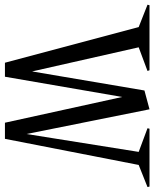

<svg xmlns="http://www.w3.org/2000/svg" viewBox="10 -698 640 797"><g transform="rotate(90 330.5 -300.0)"><path d="M-47.9 -591.8 -45.9 -600.1H224.1L227.1 -591.8L128.9 -555.2L229 -112.8L308.1 -579.1L386.2 -600.1L488.8 -89.8L563 -555.2L464.8 -591.8L466.8 -600.1H707L709 -591.8L617.2 -555.2L508.8 0H441.9L335 -486.8L251 0H192.9L44.9 -555.2Z"/></g></svg>

Font: Halibut Cnd
Style: Regular
Weight: 400
Width: 3
Designer: Matteo Maggi
Foundry: Collletttivo
Version: Version 3.080 | FøM Fix